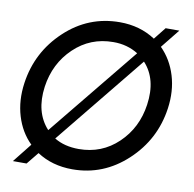

<svg xmlns="http://www.w3.org/2000/svg" viewBox="-86 -857 974 965"><g transform="rotate(10 401.0 -374.5)"><path d="M674.8 -673.8Q729 -619.6 752.4 -542.2Q775.9 -464.8 763.2 -375Q740.2 -212.9 620.6 -101.6Q501 9.8 342.8 9.8Q239.7 9.8 162.1 -41L111.8 21H42L119.1 -76.2Q64.9 -129.4 41.5 -207.3Q18.1 -285.2 30.8 -375Q53.7 -537.1 172.4 -648.4Q291 -759.8 451.2 -759.8Q554.2 -759.8 632.8 -708L682.1 -770H752ZM134.8 -375Q116.7 -243.2 189.9 -163.1L563 -621.1Q506.8 -656.2 436 -655.8Q318.8 -655.8 235.4 -575.9Q151.9 -496.1 134.8 -375ZM356.9 -96.2Q474.1 -96.2 557.1 -175.5Q640.1 -254.9 657.2 -375Q676.3 -507.8 604 -585.9L231.9 -127.9Q283.7 -96.2 356.9 -96.2Z"/></g></svg>

Font: Oakes Grotesk
Style: Medium Italic
Weight: 500
Designer: Samuel Oakes
Foundry: Samuel Oakes
Version: Version 1.0 | wf-rip DC20170320